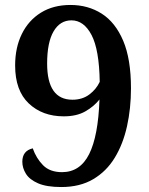

<svg xmlns="http://www.w3.org/2000/svg" viewBox="-20 -744 599 774"><path d="M227 10Q168 10 133.5 -5Q99 -20 84.5 -43.5Q70 -67 70 -92Q70 -136 112 -146Q126 -106 153.5 -78Q181 -50 230 -50Q303 -50 339.5 -123Q376 -196 381 -343Q359 -315 324 -295Q289 -275 237 -275Q151 -275 96 -327Q41 -379 41 -480Q41 -552 68 -607Q95 -662 145 -693Q195 -724 264 -724Q335 -724 390 -689Q445 -654 476.5 -580Q508 -506 508 -388Q508 -307 492 -235Q476 -163 442.5 -108Q409 -53 355.5 -21.5Q302 10 227 10ZM272 -342Q312 -342 340 -363Q368 -384 382 -414Q380 -544 349 -603Q318 -662 268 -662Q222 -662 196 -617.5Q170 -573 170 -488Q170 -342 272 -342Z"/></svg>

Font: Noto Serif NP Hmong SemiBold
Style: Regular
Weight: 600
Designer: Dalton Maag Ltd
Foundry: Dalton Maag Ltd
Version: Version 1.001; ttfautohint (v1.8.4.7-5d5b)